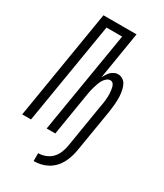

<svg xmlns="http://www.w3.org/2000/svg" viewBox="-228 -825 956 1116"><g transform="rotate(30 250.0 -266.5)"><path d="M194 202V149Q218 149 242 140Q266 131 283.5 113Q301 95 310.5 71.5Q320 48 324 24L372 -269Q374 -280 376 -291Q378 -302 379 -313.5Q380 -325 380.5 -336Q381 -347 380.5 -358Q380 -369 378.5 -380Q377 -391 374.5 -401Q372 -411 365 -419.5Q358 -428 346 -428Q333 -428 321.5 -418Q310 -408 303 -396Q296 -384 291.5 -371Q287 -358 283 -345Q279 -332 276 -319Q273 -306 271 -293L223 0H165L278 -682H173L60 0H1L122 -735H344L292 -417Q298 -428 305 -439.5Q312 -451 321 -460Q330 -469 342.5 -475Q355 -481 367 -481Q384 -481 398 -472.5Q412 -464 419.5 -451Q427 -438 431 -422.5Q435 -407 437 -391Q439 -375 439 -359Q439 -343 438 -326.5Q437 -310 434.5 -293Q432 -276 430 -260L383 24Q379 47 371.5 69.5Q364 92 352.5 113Q341 134 323.5 151.5Q306 169 284.5 180.5Q263 192 239.5 197Q216 202 194 202Z"/></g></svg>

Font: Iosevka Term Curly Lt Obl
Style: Regular
Weight: 300
Italic angle: -9°
Designer: Belleve Invis
Foundry: Belleve Invis
Version: Version 32.3.0